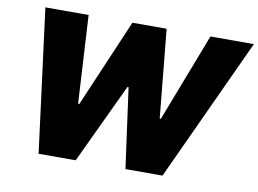

<svg xmlns="http://www.w3.org/2000/svg" viewBox="-78 -844 1293 961"><g transform="rotate(10 569.0 -364.0)"><path d="M172.4 0 78.6 -727.5H298.3L323.7 -280.3H329.6L521 -727.5H694.8L738.8 -278.3H744.6L917.5 -727.5H1138.2L802.2 0H613.8L558.1 -406.2H552.2L360.8 0Z"/></g></svg>

Font: Inter Tight Black
Style: Italic
Weight: 900
Italic angle: -9.39999°
Designer: Rasmus Andersson
Foundry: rsms
Version: Version 3.004; ttfautohint (v1.8.4.7-5d5b)